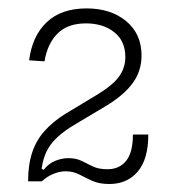

<svg xmlns="http://www.w3.org/2000/svg" viewBox="-20 -952 428 468"><path d="M216.5 -721Q254.5 -744 270 -765.2Q285.5 -786.5 285.5 -813Q285.5 -852 258.5 -873.5Q231.5 -895 189.5 -895Q145 -895 120.2 -870.2Q95.5 -845.5 88.5 -802.5L51 -805Q58.5 -864.5 94 -898Q129.5 -931.5 191 -931.5Q250 -931.5 287.5 -900.5Q325 -869.5 325 -816.5Q325 -779 303.5 -749.5Q282 -720 238 -693.5L162.5 -648.5Q115 -620.5 97.2 -589.8Q79.5 -559 79.5 -510H48.5Q48.5 -550.5 58.5 -580.5Q68.5 -610.5 89 -633.2Q109.5 -656 140 -675ZM341.5 -624Q341.5 -564 315.8 -533.8Q290 -503.5 246.5 -503.5Q221.5 -503.5 204.8 -511.2Q188 -519 173 -526.8Q158 -534.5 139.5 -534.5Q126.5 -534.5 111 -528.5Q95.5 -522.5 82 -510H68L76.5 -543.5L86.5 -538Q99 -554 115.2 -560.2Q131.5 -566.5 146 -566.5Q165.5 -566.5 179 -559.8Q192.5 -553 206.5 -546.2Q220.5 -539.5 242 -539.5Q271 -539.5 287.5 -560Q304 -580.5 304 -624Z"/></svg>

Font: Hepta Slab Light
Style: Regular
Weight: 300
Designer: Michael LaGattuta
Foundry: Michael LaGattuta
Version: Version 1.102